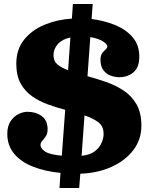

<svg xmlns="http://www.w3.org/2000/svg" viewBox="-20 -855 748 960"><path d="M344.5 -835H443.5L438 -760Q498.5 -752.5 553.2 -730.8Q608 -709 642.2 -670Q676.5 -631 676.5 -571.5Q676.5 -519 648 -494Q619.5 -469 576 -469Q555 -469 533.2 -477Q511.5 -485 497 -504Q482.5 -523 482.5 -556.5Q482.5 -578 491 -589.2Q499.5 -600.5 508 -607.5Q516.5 -614.5 516.5 -624Q516.5 -634.5 494.2 -648.5Q472 -662.5 431.5 -669.5L417.5 -474Q463.5 -461.5 511 -445Q558.5 -428.5 598.5 -402Q638.5 -375.5 662.8 -333Q687 -290.5 687 -226Q687 -158 647 -105Q607 -52 538 -20.8Q469 10.5 381.5 13.5L376 85H277.5L282.5 9.5Q205.5 2 145.5 -21.5Q85.5 -45 51 -86Q16.5 -127 16.5 -186Q16.5 -224.5 32.8 -248.8Q49 -273 72.2 -284.5Q95.5 -296 117.5 -296Q159.5 -296 188.8 -274.5Q218 -253 218 -208.5Q218 -187 209.2 -174Q200.5 -161 191.5 -151.2Q182.5 -141.5 182.5 -130Q182.5 -113 205.2 -97.5Q228 -82 289 -76.5L306 -306Q262 -317.5 218.8 -333.2Q175.5 -349 140 -374Q104.5 -399 83 -438.2Q61.5 -477.5 61.5 -536Q61.5 -608.5 100.8 -657Q140 -705.5 203.2 -731.5Q266.5 -757.5 339.5 -762ZM247.5 -578.5Q247.5 -549 268 -532.2Q288.5 -515.5 320.5 -504L332 -667.5Q292 -659.5 269.8 -635.2Q247.5 -611 247.5 -578.5ZM498 -185.5Q498 -224.5 470.8 -244.5Q443.5 -264.5 402.5 -278L388 -76Q429 -80 453 -98Q477 -116 487.5 -140Q498 -164 498 -185.5Z"/></svg>

Font: Besley* Condensed Heavy
Style: Regular
Weight: 800
Width: 3
Designer: Owen Earl
Foundry: indestructible type*
Version: Version 3.000; ttfautohint (v1.8.3)